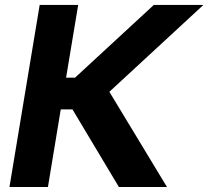

<svg xmlns="http://www.w3.org/2000/svg" viewBox="-20 -747 833 767"><path d="M647 0H454.9L269.5 -310H222.7L171.5 0H17.8L138.5 -727.3H292.3L244 -436.8H279.8L594.5 -727.3H792.6L416.9 -380.3Z"/></svg>

Font: Linik Sans
Style: Bold Italic
Weight: 700
Italic angle: 9°
Designer: Fonts by Rasmus Andersson / Changes by Cristiano Sobral with parts from Marc Monis
Foundry: rsms
Version: Version 3.020; ttfautohint (v1.6)